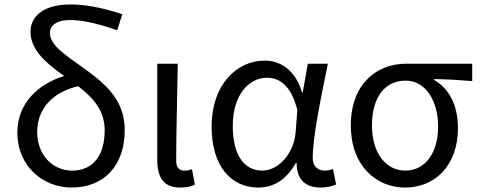

<svg xmlns="http://www.w3.org/2000/svg" viewBox="-20 -829 2154 862"><path d="M301 13C452 13 540 -91 540 -245C540 -375 460 -447 367 -515C279 -579 204 -623 204 -682C204 -712 231 -739 294 -739C347 -739 413 -726 506 -693L529 -765C439 -795 363 -809 296 -809C172 -809 117 -753 117 -687C117 -603 190 -543 268 -488C150 -451 58 -365 58 -234C58 -79 177 13 301 13ZM147 -236C147 -341 216 -415 331 -442C397 -391 450 -334 450 -244C450 -135 401 -63 303 -63C221 -63 147 -129 147 -236Z M789 13C820 13 839 8 855 0L842 -69C830 -65 819 -63 809 -63C786 -63 771 -75 771 -106C771 -237 776 -396 778 -543H686V-113C686 -32 714 13 789 13Z M1140 13C1210 13 1267 -24 1308 -97H1312C1311 -21 1354 13 1419 13C1451 13 1473 6 1489 -1L1475 -70C1464 -66 1450 -63 1438 -63C1408 -63 1384 -82 1384 -119C1384 -218 1423 -400 1452 -543H1362L1339 -414H1336C1305 -518 1236 -557 1168 -557C1043 -557 930 -448 930 -262C930 -84 1016 13 1140 13ZM1158 -63C1074 -63 1025 -136 1025 -263C1025 -406 1100 -480 1178 -480C1229 -480 1285 -453 1315 -335L1307 -232C1299 -140 1230 -63 1158 -63Z M1799 13C1932 13 2036 -85 2036 -254C2036 -357 1996 -432 1929 -470V-474C1989 -473 2039 -470 2100 -465V-543H1803C1675 -543 1555 -456 1555 -265C1555 -86 1668 13 1799 13ZM1800 -63C1713 -63 1650 -141 1650 -265C1650 -402 1715 -467 1801 -467C1895 -467 1947 -370 1947 -261C1947 -139 1886 -63 1800 -63Z"/></svg>

Font: Source Han Sans HK
Style: Regular
Weight: 400
Designer: Ryoko NISHIZUKA 西塚涼子 (kana, bopomofo & ideographs); Paul D. Hunt (Latin, Greek & Cyrillic); Sandoll Communications 산돌커뮤니
Foundry: Adobe
Version: Version 2.000;hotconv 1.0.107;makeotfexe 2.5.65593